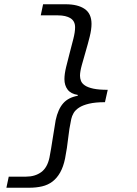

<svg xmlns="http://www.w3.org/2000/svg" viewBox="-20 -728 640 900"><path d="M10 152 21 100H102Q144 100 173 79Q202 58 212 10Q220 -32 226.5 -75.5Q233 -119 241 -165Q252 -216 276 -243.5Q300 -271 344 -279L345 -283Q312 -288 297 -308Q282 -328 282 -357Q282 -381 290 -414Q298 -447 307 -481Q316 -515 324 -546.5Q332 -578 332 -600Q332 -629 310.5 -642.5Q289 -656 251 -656H171L182 -708H288Q345 -708 377 -686Q409 -664 409 -616Q409 -590 400.5 -556Q392 -522 382 -488Q372 -454 363.5 -423Q355 -392 355 -373Q355 -361 359.5 -349Q364 -337 378 -327.5Q392 -318 417.5 -312.5Q443 -307 485 -307L472 -249Q427 -249 397.5 -242Q368 -235 350.5 -223.5Q333 -212 325 -198Q317 -184 314 -170Q304 -123 299.5 -80Q295 -37 285 15Q277 54 262 80.5Q247 107 226 123Q205 139 177.5 145.5Q150 152 117 152Z"/></svg>

Font: Source Code Pro Medium
Style: Italic
Weight: 500
Italic angle: -11°
Monospace: yes
Designer: Paul D. Hunt, Teo Tuominen
Foundry: Adobe Systems Incorporated
Version: Version 1.050;PS 1.000;hotconv 16.6.51;makeotf.lib2.5.65220